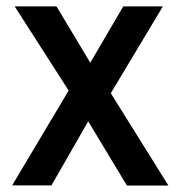

<svg xmlns="http://www.w3.org/2000/svg" viewBox="-20 -574 559 594"><path d="M192.4 -293.9 25.4 -554.2H154.8L259.3 -379.9L361.3 -554.2H483.9L322.8 -285.6L501 0H372.6L252.9 -198.7L139.2 -0.5H17.6Z"/></svg>

Font: Tauri
Style: Regular
Weight: 400
Designer: Yvonne Schüttler
Foundry: Yvonne Schüttler
Version: Version 1.003; ttfautohint (v0.93.8-669f) -l 13 -r 13 -G 200